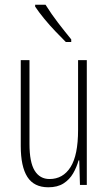

<svg xmlns="http://www.w3.org/2000/svg" viewBox="-20 -784 458 814"><path d="M348 -529V0H319L316 -104H313Q305 -75 290 -49Q275 -23 249.5 -6.5Q224 10 185 10Q124 10 96 -34Q68 -78 68 -165V-529H105V-174Q105 -96 127 -60.5Q149 -25 190 -25Q247 -25 279 -75.5Q311 -126 311 -233V-529ZM173 -764Q198 -724 226.5 -687Q255 -650 282 -617V-606H259Q240 -625 215.5 -650.5Q191 -676 168 -704Q145 -732 129 -756V-764Z"/></svg>

Font: Noto Sans Arabic UI XCn XLt
Style: Regular
Weight: 200
Width: 2
Designer: Monotype Design Team, Nadine Chahine and Nizar Qandah
Foundry: Monotype Imaging Inc.
Version: Version 2.010; ttfautohint (v1.8.4.7-5d5b)